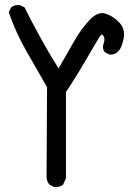

<svg xmlns="http://www.w3.org/2000/svg" viewBox="-20 -747 540 783"><path d="M201.2 15.6 181.6 5.9Q171.9 -5.9 169.9 -21.5L171.9 -391.6Q128.9 -465.8 85.9 -541.5Q43 -617.2 15.6 -697.3L25.4 -716.8Q39.1 -728.5 60.5 -726.6L80.1 -716.8Q111.3 -654.3 145.5 -592.3Q179.7 -530.3 218.8 -467.8Q251 -524.4 282.2 -578.6Q313.5 -632.8 346.7 -667Q379.9 -701.2 410.6 -691.4Q441.4 -681.6 466.3 -655.3Q491.2 -628.9 484.4 -591.3Q477.5 -553.7 462.9 -538.1Q448.2 -522.5 426.8 -524.4L407.2 -534.2Q395.5 -549.8 402.3 -568.4Q409.2 -586.9 402.8 -599.6Q396.5 -612.3 387.7 -599.1Q378.9 -585.9 329.6 -501.5Q280.3 -417 249 -372.1V-19.5L237.3 5.9Q222.7 17.6 201.2 15.6Z"/></svg>

Font: JasonHandwriting2
Style: Regular
Weight: 400
Version: Version 1.05.10